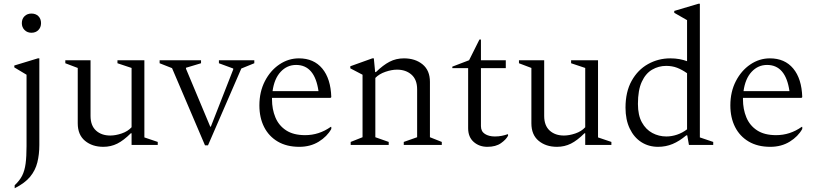

<svg xmlns="http://www.w3.org/2000/svg" viewBox="-20 -770 4333 1020"><path d="M147 -596Q125 -596 110.5 -610.5Q96 -625 96 -647Q96 -670 110.5 -684Q125 -698 147 -698Q170 -698 184 -684Q198 -670 198 -647Q198 -625 184 -610.5Q170 -596 147 -596ZM58 230V214Q84 190 97.5 163.5Q111 137 116 99.5Q121 62 121 6V-373L56 -412V-422L181 -460H189V0Q189 50 178.5 92.5Q168 135 140 169Q112 203 58 230Z M529 10Q470 10 431.5 -22Q393 -54 393 -115V-409L327 -434V-450H461V-154Q461 -103 490 -76.5Q519 -50 566 -50Q594 -50 626.5 -61Q659 -72 679 -94V-409L604 -434V-450H747V-40L818 -16V0H679V-62H675Q637 -24 603 -7Q569 10 529 10Z M1069 2 894 -408 828 -434V-450H1048V-434L968 -410V-405L1097 -97H1100L1219 -401V-406L1143 -434V-450H1331V-434L1262 -406L1085 2Z M1570 10Q1503 10 1455.5 -18Q1408 -46 1383 -95.5Q1358 -145 1358 -210Q1358 -282 1387 -338.5Q1416 -395 1464 -427.5Q1512 -460 1568 -460Q1647 -460 1692 -406Q1737 -352 1740 -254L1736 -250H1425Q1425 -246 1425 -242Q1425 -190 1443 -146.5Q1461 -103 1500 -77.5Q1539 -52 1601 -52Q1675 -52 1737 -96H1740V-85Q1718 -45 1673.5 -17.5Q1629 10 1570 10ZM1553 -425Q1505 -425 1471 -388.5Q1437 -352 1428 -286H1672Q1652 -425 1553 -425Z M1843 0V-16L1906 -41V-373L1841 -407V-418L1958 -460H1966L1973 -387H1977Q2015 -424 2049.5 -442Q2084 -460 2126 -460Q2186 -460 2225 -428Q2264 -396 2264 -335V-41L2327 -16V0H2125V-16L2196 -41V-296Q2196 -347 2166 -373.5Q2136 -400 2089 -400Q2061 -400 2027.5 -388.5Q1994 -377 1974 -356V-41L2045 -16V0Z M2569 10Q2526 10 2496.5 -16Q2467 -42 2467 -89V-408H2383V-416L2472 -450L2527 -560H2535V-450H2667V-408H2535V-100Q2535 -72 2556 -58.5Q2577 -45 2609 -45Q2629 -45 2646 -48.5Q2663 -52 2677 -57L2679 -56V-49Q2669 -29 2641.5 -9.5Q2614 10 2569 10Z M2939 10Q2880 10 2841.5 -22Q2803 -54 2803 -115V-409L2737 -434V-450H2871V-154Q2871 -103 2900 -76.5Q2929 -50 2976 -50Q3004 -50 3036.5 -61Q3069 -72 3089 -94V-409L3014 -434V-450H3157V-40L3228 -16V0H3089V-62H3085Q3047 -24 3013 -7Q2979 10 2939 10Z M3476 10Q3426 10 3387 -15Q3348 -40 3325.5 -87Q3303 -134 3303 -198Q3303 -282 3335.5 -340.5Q3368 -399 3422.5 -429.5Q3477 -460 3541 -460Q3567 -460 3589 -456Q3611 -452 3630 -445V-663L3562 -702V-712L3690 -750H3698V-40L3769 -16V0H3640L3631 -51H3626Q3589 -20 3553 -5Q3517 10 3476 10ZM3369 -218Q3369 -158 3390 -120Q3411 -82 3445.5 -63.5Q3480 -45 3520 -45Q3548 -45 3576.5 -54.5Q3605 -64 3630 -83V-381Q3603 -400 3577 -410Q3551 -420 3519 -420Q3479 -420 3444.5 -400Q3410 -380 3389.5 -335.5Q3369 -291 3369 -218Z M4072 10Q4005 10 3957.5 -18Q3910 -46 3885 -95.5Q3860 -145 3860 -210Q3860 -282 3889 -338.5Q3918 -395 3966 -427.5Q4014 -460 4070 -460Q4149 -460 4194 -406Q4239 -352 4242 -254L4238 -250H3927Q3927 -246 3927 -242Q3927 -190 3945 -146.5Q3963 -103 4002 -77.5Q4041 -52 4103 -52Q4177 -52 4239 -96H4242V-85Q4220 -45 4175.5 -17.5Q4131 10 4072 10ZM4055 -425Q4007 -425 3973 -388.5Q3939 -352 3930 -286H4174Q4154 -425 4055 -425Z"/></svg>

Font: Spectral Light
Style: Regular
Weight: 300
Designer: Jean-Baptiste Levee
Foundry: Production Type
Version: Version 2.001